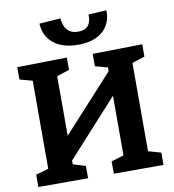

<svg xmlns="http://www.w3.org/2000/svg" viewBox="-98 -1018 998 1103"><g transform="rotate(-10 401.0 -466.0)"><path d="M36 0V-72L110 -93V-607L36 -627V-699L326 -704V-632L253 -608V-261L549 -585V-607L476 -627V-699L766 -704V-632L692 -608V-93L766 -72V0H476V-72L549 -94V-442L253 -116V-94L326 -72V0ZM404 -765Q314 -765 261.5 -807Q209 -849 205 -923L329 -932Q337 -839 417 -839Q495 -839 492 -926L597 -932Q599 -854 547.5 -809.5Q496 -765 404 -765Z"/></g></svg>

Font: Bitter
Style: Bold
Weight: 700
Designer: Sol Matas, and Bitter project Authors
Foundry: Sol Matas
Version: Version 2.001